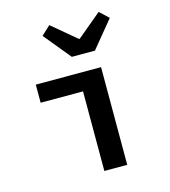

<svg xmlns="http://www.w3.org/2000/svg" viewBox="-112 -842 823 932"><g transform="rotate(-15 300.0 -376.5)"><path d="M297 0V-400H84V-491H412V0ZM288 -576 177 -711 222 -753 344 -651H348L470 -753L515 -711L404 -576Z"/></g></svg>

Font: Source Code Pro SemiBold
Style: Regular
Weight: 600
Monospace: yes
Designer: Paul D. Hunt, Teo Tuominen
Foundry: Adobe Systems Incorporated
Version: Version 1.018;hotconv 1.0.116;makeotfexe 2.5.65601